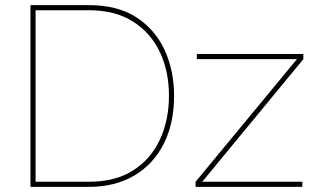

<svg xmlns="http://www.w3.org/2000/svg" viewBox="-20 -730 1239 750"><path d="M99 0V-710H327Q439 -710 512.5 -662.5Q586 -615 623 -534.5Q660 -454 660 -356Q660 -248 619.5 -168Q579 -88 504 -44Q429 0 327 0ZM640 -356Q640 -453 603.5 -528.5Q567 -604 497.5 -647Q428 -690 327 -690H119V-20H327Q430 -20 499.5 -64Q569 -108 604.5 -184.5Q640 -261 640 -356ZM744 -20 1140 -499H749V-519H1165V-499L770 -20H1161V0H744Z"/></svg>

Font: Raleway Thin Thin
Style: Regular
Weight: 250
Version: Version 4.026